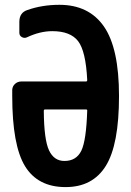

<svg xmlns="http://www.w3.org/2000/svg" viewBox="-20 -760 540 790"><path d="M245.1 -97.7Q293.9 -97.7 314.5 -139.6Q335 -181.6 338.9 -305.7Q338.9 -309.6 334 -309.6H165Q160.2 -309.6 160.2 -303.7Q161.1 -185.5 181.6 -141.6Q202.1 -97.7 245.1 -97.7ZM224.6 -740.2Q345.7 -740.2 407.7 -650.9Q469.7 -561.5 469.7 -365.2Q469.7 -165 415.5 -77.6Q361.3 9.8 250 9.8Q135.7 9.8 83 -76.2Q30.3 -162.1 30.3 -365.2V-390.6Q31.2 -405.3 42 -415Q52.7 -424.8 68.4 -424.8H334Q338.9 -424.8 338.9 -430.7Q333 -549.8 301.3 -590.8Q269.5 -631.8 195.3 -631.8Q144.5 -631.8 90.8 -606.4Q80.1 -601.6 69.8 -607.4Q59.6 -613.3 59.6 -625V-669.9Q59.6 -708 92.8 -718.8Q153.3 -740.2 224.6 -740.2Z"/></svg>

Font: Rounded-L Mgen+ 1mn bold
Style: Bold
Weight: 700
Designer: [Source Han Sans]
Ryoko NISHIZUKA  (kana & ideographs); Paul D. Hunt (Latin, Greek & Cyrillic); Wenlong ZHANG  (bopomofo
Version: Version 1.059.20150602